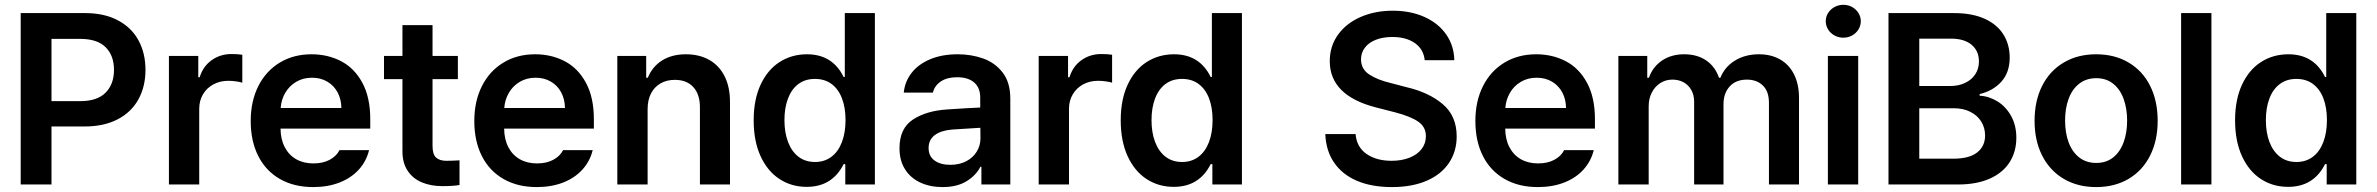

<svg xmlns="http://www.w3.org/2000/svg" viewBox="-20 -761 9806 792"><path d="M65.4 -707H331.1Q410.2 -707 466.3 -677.2Q522.5 -647.5 551.3 -594.5Q580.1 -541.5 580.1 -472.7Q580.1 -404.3 551 -351.3Q522 -298.3 465.3 -268.8Q408.7 -239.3 329.1 -239.3H192.4V0H65.4ZM311.5 -343.8Q380.9 -343.8 415.5 -378.7Q450.2 -413.6 450.2 -472.7Q450.2 -532.2 415.5 -566.4Q380.9 -600.6 311.5 -600.6H192.4V-343.8Z M676.8 -530.3H797.9V-442.4H803.7Q817.4 -487.3 853 -512.7Q888.7 -538.1 934.6 -538.1Q961.9 -538.1 979.5 -535.2V-419.9Q971.2 -422.9 954.1 -425.3Q937 -427.7 921.9 -427.7Q887.7 -427.7 860.4 -413.1Q833 -398.4 817.4 -372.1Q801.8 -345.7 801.8 -312.5V0H676.8Z M1014.2 -261.7Q1014.2 -343.3 1045.4 -405.5Q1076.7 -467.8 1133.5 -502.4Q1190.4 -537.1 1265.1 -537.1Q1332.5 -537.1 1387.5 -508.3Q1442.4 -479.5 1474.9 -419.2Q1507.3 -358.9 1507.3 -269.5V-230.5H1137.2Q1137.7 -186 1154.8 -153.6Q1171.9 -121.1 1202.1 -104Q1232.4 -86.9 1272.9 -86.9Q1312.5 -86.9 1340.3 -102.1Q1368.2 -117.2 1380.4 -141.6H1502.4Q1491.2 -95.7 1460 -61.3Q1428.7 -26.9 1380.6 -8.1Q1332.5 10.7 1272 10.7Q1192.9 10.7 1134.5 -22.7Q1076.2 -56.2 1045.2 -117.7Q1014.2 -179.2 1014.2 -261.7ZM1388.2 -315.4Q1387.7 -351.6 1372.6 -379.9Q1357.4 -408.2 1330.1 -424.3Q1302.7 -440.4 1267.1 -440.4Q1230.5 -440.4 1201.9 -423.6Q1173.3 -406.7 1156.7 -378.2Q1140.1 -349.6 1137.7 -315.4Z M1868.7 -434.6H1764.2V-159.2Q1764.2 -124 1779.1 -110.8Q1793.9 -97.7 1820.8 -97.7Q1844.2 -97.7 1875.5 -99.6V2Q1851.1 6.8 1805.2 6.8Q1756.8 6.8 1719.5 -9Q1682.1 -24.9 1660.9 -57.6Q1639.6 -90.3 1640.1 -138.7V-434.6H1564V-530.3H1640.1V-657.2H1764.2V-530.3H1868.7Z M1936.5 -261.7Q1936.5 -343.3 1967.8 -405.5Q1999 -467.8 2055.9 -502.4Q2112.8 -537.1 2187.5 -537.1Q2254.9 -537.1 2309.8 -508.3Q2364.7 -479.5 2397.2 -419.2Q2429.7 -358.9 2429.7 -269.5V-230.5H2059.6Q2060.1 -186 2077.1 -153.6Q2094.2 -121.1 2124.5 -104Q2154.8 -86.9 2195.3 -86.9Q2234.9 -86.9 2262.7 -102.1Q2290.5 -117.2 2302.7 -141.6H2424.8Q2413.6 -95.7 2382.3 -61.3Q2351.1 -26.9 2303 -8.1Q2254.9 10.7 2194.3 10.7Q2115.2 10.7 2056.9 -22.7Q1998.5 -56.2 1967.5 -117.7Q1936.5 -179.2 1936.5 -261.7ZM2310.5 -315.4Q2310.1 -351.6 2294.9 -379.9Q2279.8 -408.2 2252.4 -424.3Q2225.1 -440.4 2189.5 -440.4Q2152.8 -440.4 2124.3 -423.6Q2095.7 -406.7 2079.1 -378.2Q2062.5 -349.6 2060.1 -315.4Z M2651.4 0H2526.4V-530.3H2645.5V-440.4H2652.3Q2670.9 -486.3 2711.2 -511.7Q2751.5 -537.1 2809.6 -537.1Q2864.7 -537.1 2906 -513.7Q2947.3 -490.2 2969.5 -445.3Q2991.7 -400.4 2991.2 -337.9V0H2867.2V-318.4Q2867.2 -372.1 2839.8 -401.9Q2812.5 -431.6 2763.7 -431.6Q2730.5 -431.6 2705.1 -417.2Q2679.7 -402.8 2665.5 -375.7Q2651.4 -348.6 2651.4 -310.5Z M3088.9 -264.6Q3088.9 -350.6 3117.7 -412.1Q3146.5 -473.6 3196.3 -505.4Q3246.1 -537.1 3308.6 -537.1Q3414.1 -537.1 3460 -443.4H3464.8V-707H3588.9V0H3466.8V-84H3460Q3413.1 9.8 3307.6 9.8Q3244.6 9.8 3195.1 -22.7Q3145.5 -55.2 3117.2 -117.2Q3088.9 -179.2 3088.9 -264.6ZM3467.8 -265.6Q3467.8 -316.9 3453.1 -355.2Q3438.5 -393.6 3410.2 -414.6Q3381.8 -435.5 3341.8 -435.5Q3301.3 -435.5 3272.9 -414.1Q3244.6 -392.6 3230.2 -354Q3215.8 -315.4 3215.8 -265.6Q3215.8 -214.8 3230.5 -175.8Q3245.1 -136.7 3273.4 -114.7Q3301.8 -92.8 3341.8 -92.8Q3381.3 -92.8 3409.7 -114.3Q3438 -135.7 3452.9 -174.8Q3467.8 -213.9 3467.8 -265.6Z M3887.7 -309.6Q3972.2 -315.4 4023.4 -317.4V-359.4Q4023.4 -398.9 3998.5 -420.7Q3973.6 -442.4 3927.7 -442.4Q3887.2 -442.4 3861.3 -425.3Q3835.4 -408.2 3828.1 -378.9H3708Q3712.4 -424.3 3740.2 -460.2Q3768.1 -496.1 3816.9 -516.6Q3865.7 -537.1 3930.7 -537.1Q3986.3 -537.1 4035.4 -519.8Q4084.5 -502.4 4116 -461.7Q4147.5 -420.9 4147.5 -354.5V0H4028.3V-73.2H4024.4Q4004.9 -36.1 3965.8 -12.7Q3926.8 10.7 3868.2 10.7Q3816.9 10.7 3776.6 -7.8Q3736.3 -26.4 3713.4 -62.5Q3690.4 -98.6 3690.4 -149.4Q3690.4 -231.4 3745.8 -267.8Q3801.3 -304.2 3887.7 -309.6ZM3900.4 -81.1Q3937 -81.1 3965.3 -95.7Q3993.7 -110.4 4009 -135.5Q4024.4 -160.6 4024.4 -190.4L4023.9 -233.9L3907.2 -226.6Q3861.3 -222.7 3835.9 -203.6Q3810.5 -184.6 3810.5 -150.4Q3810.5 -116.7 3835 -98.9Q3859.4 -81.1 3900.4 -81.1Z M4264.6 -530.3H4385.7V-442.4H4391.6Q4405.3 -487.3 4440.9 -512.7Q4476.6 -538.1 4522.5 -538.1Q4549.8 -538.1 4567.4 -535.2V-419.9Q4559.1 -422.9 4542 -425.3Q4524.9 -427.7 4509.8 -427.7Q4475.6 -427.7 4448.2 -413.1Q4420.9 -398.4 4405.3 -372.1Q4389.6 -345.7 4389.6 -312.5V0H4264.6Z M4603 -264.6Q4603 -350.6 4631.8 -412.1Q4660.6 -473.6 4710.4 -505.4Q4760.3 -537.1 4822.8 -537.1Q4928.2 -537.1 4974.1 -443.4H4979V-707H5103V0H4981V-84H4974.1Q4927.2 9.8 4821.8 9.8Q4758.8 9.8 4709.2 -22.7Q4659.7 -55.2 4631.3 -117.2Q4603 -179.2 4603 -264.6ZM4981.9 -265.6Q4981.9 -316.9 4967.3 -355.2Q4952.6 -393.6 4924.3 -414.6Q4896 -435.5 4856 -435.5Q4815.4 -435.5 4787.1 -414.1Q4758.8 -392.6 4744.4 -354Q4730 -315.4 4730 -265.6Q4730 -214.8 4744.6 -175.8Q4759.3 -136.7 4787.6 -114.7Q4815.9 -92.8 4856 -92.8Q4895.5 -92.8 4923.8 -114.3Q4952.1 -135.7 4967 -174.8Q4981.9 -213.9 4981.9 -265.6Z M5723.1 -608.4Q5684.1 -608.4 5654.8 -596.7Q5625.5 -585 5609.9 -564Q5594.2 -543 5594.2 -516.6Q5594.2 -476.1 5627.9 -453.9Q5661.6 -431.6 5715.3 -418.9L5781.7 -401.4Q5873 -380.4 5930.9 -331.8Q5988.8 -283.2 5988.8 -198.2Q5988.8 -136.2 5957 -88.9Q5925.3 -41.5 5865 -15.4Q5804.7 10.7 5721.2 10.7Q5638.7 10.7 5578.1 -14.9Q5517.6 -40.5 5483.6 -89.6Q5449.7 -138.7 5446.8 -208H5571.8Q5576.2 -154.3 5616.9 -126Q5657.7 -97.7 5720.2 -97.7Q5761.7 -97.7 5793.9 -110.4Q5826.2 -123 5844 -146.2Q5861.8 -169.4 5861.8 -199.2Q5861.8 -237.8 5829.8 -259.5Q5797.9 -281.2 5733.9 -297.9L5653.8 -318.4Q5465.3 -367.7 5465.3 -508.8Q5465.3 -570.3 5499 -617.4Q5532.7 -664.6 5592 -690.7Q5651.4 -716.8 5725.1 -716.8Q5799.3 -716.8 5856.7 -690.7Q5914.1 -664.6 5946 -618.2Q5978 -571.8 5979 -512.7H5856.9Q5852.5 -557.6 5816.7 -583Q5780.8 -608.4 5723.1 -608.4Z M6065.9 -261.7Q6065.9 -343.3 6097.2 -405.5Q6128.4 -467.8 6185.3 -502.4Q6242.2 -537.1 6316.9 -537.1Q6384.3 -537.1 6439.2 -508.3Q6494.1 -479.5 6526.6 -419.2Q6559.1 -358.9 6559.1 -269.5V-230.5H6189Q6189.5 -186 6206.5 -153.6Q6223.6 -121.1 6253.9 -104Q6284.2 -86.9 6324.7 -86.9Q6364.3 -86.9 6392.1 -102.1Q6419.9 -117.2 6432.1 -141.6H6554.2Q6543 -95.7 6511.7 -61.3Q6480.5 -26.9 6432.4 -8.1Q6384.3 10.7 6323.7 10.7Q6244.6 10.7 6186.3 -22.7Q6127.9 -56.2 6096.9 -117.7Q6065.9 -179.2 6065.9 -261.7ZM6439.9 -315.4Q6439.5 -351.6 6424.3 -379.9Q6409.2 -408.2 6381.8 -424.3Q6354.5 -440.4 6318.8 -440.4Q6282.2 -440.4 6253.7 -423.6Q6225.1 -406.7 6208.5 -378.2Q6191.9 -349.6 6189.5 -315.4Z M6655.8 -530.3H6774.9V-440.4H6781.7Q6797.9 -485.8 6836.2 -511.5Q6874.5 -537.1 6927.2 -537.1Q6981 -537.1 7018.1 -511.7Q7055.2 -486.3 7070.8 -440.4H7076.7Q7094.2 -484.9 7136.5 -511Q7178.7 -537.1 7235.8 -537.1Q7284.7 -537.1 7322 -516.4Q7359.4 -495.6 7380.1 -454.8Q7400.9 -414.1 7400.9 -356.4V0H7276.9V-336.9Q7276.9 -384.3 7251.7 -408.4Q7226.6 -432.6 7186 -432.6Q7140.6 -432.6 7115 -404.5Q7089.4 -376.5 7089.4 -331.1V0H6968.3V-341.8Q6968.3 -368.7 6956.8 -389.4Q6945.3 -410.2 6925 -421.4Q6904.8 -432.6 6878.4 -432.6Q6851.6 -432.6 6829.3 -418.7Q6807.1 -404.8 6793.9 -379.6Q6780.8 -354.5 6780.8 -322.3V0H6655.8Z M7520 -530.3H7645V0H7520ZM7511.2 -673.8Q7511.2 -691.9 7521 -707.5Q7530.8 -723.1 7547.6 -732.2Q7564.5 -741.2 7583.5 -741.2Q7603 -741.2 7619.6 -732.2Q7636.2 -723.1 7646 -707.5Q7655.8 -691.9 7655.8 -673.8Q7655.8 -655.3 7646 -639.4Q7636.2 -623.5 7619.6 -614.5Q7603 -605.5 7583.5 -605.5Q7564.5 -605.5 7547.6 -614.5Q7530.8 -623.5 7521 -639.4Q7511.2 -655.3 7511.2 -673.8Z M7770 -707H8040.5Q8115.2 -707 8166.7 -683.6Q8218.3 -660.2 8244.1 -618.7Q8270 -577.1 8270 -523.4Q8270 -462.4 8235.8 -424.3Q8201.7 -386.2 8146 -373V-366.2Q8184.6 -364.3 8219.5 -342.8Q8254.4 -321.3 8275.9 -282.5Q8297.4 -243.7 8297.4 -192.4Q8297.4 -136.2 8270.3 -92.8Q8243.2 -49.3 8189 -24.7Q8134.8 0 8056.2 0H7770ZM8168.5 -202.1Q8168.5 -233.9 8152.6 -259.5Q8136.7 -285.2 8107.4 -299.8Q8078.1 -314.5 8039.6 -314.5H7897V-106.4H8036.6Q8103.5 -106.4 8136 -132.3Q8168.5 -158.2 8168.5 -202.1ZM8143.1 -507.8Q8143.1 -550.3 8113.3 -575.9Q8083.5 -601.6 8027.8 -601.6H7897V-406.2H8024.9Q8058.6 -406.2 8085.4 -418.7Q8112.3 -431.2 8127.7 -454.1Q8143.1 -477.1 8143.1 -507.8Z M8372.6 -262.7Q8372.6 -344.7 8403.8 -406.7Q8435.1 -468.8 8492.7 -502.9Q8550.3 -537.1 8626.5 -537.1Q8703.1 -537.1 8760.7 -502.9Q8818.4 -468.8 8849.4 -406.7Q8880.4 -344.7 8880.4 -262.7Q8880.4 -181.2 8849.1 -119.1Q8817.9 -57.1 8760.5 -23.2Q8703.1 10.7 8626.5 10.7Q8550.3 10.7 8492.7 -23.4Q8435.1 -57.6 8403.8 -119.4Q8372.6 -181.2 8372.6 -262.7ZM8754.4 -263.7Q8754.4 -313 8740 -352.8Q8725.6 -392.6 8697 -415.5Q8668.5 -438.5 8627.4 -438.5Q8585.4 -438.5 8556.4 -415.5Q8527.3 -392.6 8512.9 -353Q8498.5 -313.5 8498.5 -263.7Q8498.5 -213.9 8512.9 -174.3Q8527.3 -134.8 8556.4 -111.8Q8585.4 -88.9 8627.4 -88.9Q8668.5 -88.9 8697 -111.8Q8725.6 -134.8 8740 -174.3Q8754.4 -213.9 8754.4 -263.7Z M9102.1 0H8977.1V-707H9102.1Z M9199.7 -264.6Q9199.7 -350.6 9228.5 -412.1Q9257.3 -473.6 9307.1 -505.4Q9356.9 -537.1 9419.4 -537.1Q9524.9 -537.1 9570.8 -443.4H9575.7V-707H9699.7V0H9577.6V-84H9570.8Q9523.9 9.8 9418.5 9.8Q9355.5 9.8 9305.9 -22.7Q9256.3 -55.2 9228 -117.2Q9199.7 -179.2 9199.7 -264.6ZM9578.6 -265.6Q9578.6 -316.9 9564 -355.2Q9549.3 -393.6 9521 -414.6Q9492.7 -435.5 9452.6 -435.5Q9412.1 -435.5 9383.8 -414.1Q9355.5 -392.6 9341.1 -354Q9326.7 -315.4 9326.7 -265.6Q9326.7 -214.8 9341.3 -175.8Q9356 -136.7 9384.3 -114.7Q9412.6 -92.8 9452.6 -92.8Q9492.2 -92.8 9520.5 -114.3Q9548.8 -135.7 9563.7 -174.8Q9578.6 -213.9 9578.6 -265.6Z"/></svg>

Font: Pretendard SemiBold
Style: Regular
Weight: 600
Designer: Base glyphs from Inter by Rasmus Andersson; Hangeul glyphs from Noto Sans CJK(Source Han Sans) by Jang Soo-young and Kan
Foundry: Kil Hyung-jin
Version: Version 1.309